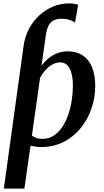

<svg xmlns="http://www.w3.org/2000/svg" viewBox="-20 -852 608 1126"><path d="M2.5 254 118.5 -584Q126 -637.5 150 -682.8Q174 -728 210.2 -761.5Q246.5 -795 291 -813.5Q335.5 -832 384.5 -832Q401 -832 415 -830Q429 -828 438.5 -823.5L420 -720Q404 -731 384.2 -736.5Q364.5 -742 341 -742Q313.5 -742 294.8 -732.5Q276 -723 264.8 -701.5Q253.5 -680 248.5 -643.5L223.5 -465.5Q239.5 -489 262.5 -508.2Q285.5 -527.5 314.5 -539.2Q343.5 -551 376.5 -551Q429.5 -551 465.5 -526.8Q501.5 -502.5 520 -457Q538.5 -411.5 538.5 -347.5Q538.5 -281 517 -217.2Q495.5 -153.5 454.2 -102Q413 -50.5 353.8 -20Q294.5 10.5 219 10.5Q204.5 10.5 189 8Q173.5 5.5 159 2.5L123 254ZM229 -37.5Q266 -37.5 295 -56.5Q324 -75.5 345.2 -107.5Q366.5 -139.5 380.5 -180.2Q394.5 -221 401 -265.2Q407.5 -309.5 407.5 -352Q407.5 -413.5 388.8 -449.8Q370 -486 332 -486Q307.5 -486 284.8 -472.5Q262 -459 244 -438.2Q226 -417.5 215 -395.5L167 -57Q178.5 -48 193.8 -42.8Q209 -37.5 229 -37.5Z"/></svg>

Font: Merriweather 60pt SemiBold
Style: Italic
Weight: 600
Italic angle: -7.8°
Version: Version 2.101